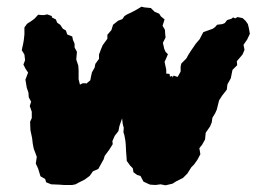

<svg xmlns="http://www.w3.org/2000/svg" viewBox="-20 -537 767 574"><path d="M345 -183 337 -160 334 -145 323 -131 316 -115 317 -106 307 -90 293 -71 290 -61 280 -43 274 -32 258 -25 248 -11 233 0 215 9 206 14 196 16H171L157 15L133 14L118 8L115 -2L101 -10L94 -33L87 -48L90 -68L86 -79L81 -92L78 -107L76 -124L71 -148L70 -173L75 -184V-203L69 -220L73 -233L66 -246L65 -260L60 -275L56 -299L64 -320L56 -332L50 -344L55 -357L53 -374L45 -387L49 -405L51 -416L53 -434V-447V-455L61 -466L75 -475L84 -482L94 -493L104 -492H112L121 -494L135 -489V-485L147 -479L151 -469L160 -463L168 -451L177 -446L181 -434L196 -428L198 -418L203 -406V-395L210 -382L208 -359L214 -341L215 -327V-312V-300L219 -284L227 -288H237V-287H238L250 -297L252 -308L255 -321L263 -335L265 -346L276 -361V-374L282 -390L287 -402L301 -421V-433L313 -447L318 -463L333 -475L346 -480L352 -489L360 -494L373 -500L388 -508L403 -517L411 -515L431 -513L442 -502L456 -496L461 -488L472 -479L466 -460L473 -448L474 -434L475 -425L467 -409L471 -391L475 -382L482 -375L477 -363L472 -352L477 -329V-317L487 -316L488 -308L495 -310L496 -305L498 -302L496 -305L499 -311L511 -307L520 -323V-338L522 -347L537 -362L543 -373L550 -384L561 -400L565 -406L577 -420L582 -430L588 -441L602 -446L616 -451L623 -456L629 -463L645 -465L652 -468L659 -477L672 -481L677 -485L683 -482L690 -486L705 -483L714 -475L721 -465L724 -453L727 -436L719 -419L708 -403L711 -388L705 -374L688 -354L689 -342L675 -328L670 -303L660 -285L658 -269L644 -251L635 -237L628 -209L623 -198L615 -185L613 -171L608 -159L595 -140L593 -120L584 -104L576 -94L579 -76L570 -59L560 -45L552 -37L540 -18L527 -5L519 -1L507 5L496 12L475 17L460 14L445 16L429 15L424 13L409 6L400 -11L390 -14L379 -22L377 -34L369 -42L359 -56L358 -71L357 -83L356 -104L355 -115L352 -132L349 -142L350 -155L347 -166Z"/></svg>

Font: Winky Rough
Style: Bold Italic
Weight: 700
Italic angle: -8.97852°
Designer: Simon Atzbach
Foundry: typofactur
Version: Version 1.206; ttfautohint (v1.8.4.7-5d5b)